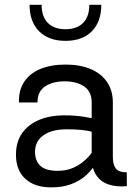

<svg xmlns="http://www.w3.org/2000/svg" viewBox="-20 -788 566 813"><path d="M257.1 -514.6Q195.8 -514.6 151 -496Q106.2 -477.3 82.4 -441.7Q58.6 -406 60.3 -354H138.7Q138.7 -400.6 170.8 -422.1Q202.9 -443.6 253.7 -443.6Q304.7 -443.6 336.4 -421.9Q368.2 -400.1 368.2 -354V-123Q368.2 -75.2 387.1 -46.8Q406 -18.3 439.6 -7Q473.1 4.4 517.1 0.2L516.8 -58.3Q482.7 -58.3 470.2 -75Q457.8 -91.6 457.8 -123.5V-354Q457.8 -404.8 433.3 -440.7Q408.9 -476.6 364 -495.6Q319.1 -514.6 257.1 -514.6ZM406.7 -138.7 374.8 -148.7Q368.2 -139.6 356 -125.6Q343.8 -111.6 325.2 -97.7Q306.6 -83.7 281.5 -74.2Q256.3 -64.7 223.9 -64.7Q173.3 -64.7 150.9 -85.9Q128.4 -107.2 128.4 -144.8Q128.4 -190.4 164.3 -215.5Q200.2 -240.5 262.7 -240.5Q296.9 -240.5 324.1 -237.9Q351.3 -235.4 377.2 -228.3L405.5 -278.6Q369.9 -288.6 332.3 -294.1Q294.7 -299.6 251 -299.6Q193.1 -299.6 147.1 -280.9Q101.1 -262.2 74.3 -225.1Q47.6 -188 47.6 -132.6Q47.6 -67.6 87 -31.1Q126.5 5.4 196.5 5.4Q245.1 5.4 280.9 -8.1Q316.7 -21.5 341.6 -43.3Q366.5 -65.2 382.3 -90.3Q398.2 -115.5 406.7 -138.7ZM408.9 -767.8H358.2Q358.2 -717.5 331.8 -690.9Q305.4 -664.3 257.3 -664.3Q209.2 -664.3 182.7 -690.9Q156.2 -717.5 156.2 -767.8H105.2Q105.2 -695.8 145.8 -655.4Q186.3 -615 257.3 -615Q328.6 -615 368.8 -655.4Q408.9 -695.8 408.9 -767.8Z"/></svg>

Font: Estedad-FD-VF Thin
Style: Regular
Weight: 100
Designer: Amin Abedi
Version: Version 5.0